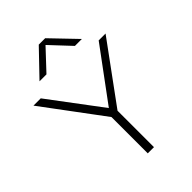

<svg xmlns="http://www.w3.org/2000/svg" viewBox="-242 -899 997 997"><g transform="rotate(-45 257.0 -400.0)"><path d="M236.5 0V-287.5L247 -252.5L-8 -595H45.5L269.5 -296.5H250.5L471 -595H521.5L271 -252.5L282 -287V0ZM103.5 -662 235.5 -799.5H282.5L414.5 -662H363.5L250.5 -782.5H267.5L154.5 -662Z"/></g></svg>

Font: Encode Sans SC SemiExpanded ExtraLight
Style: Regular
Weight: 250
Width: 6
Designer: Multiple Designers
Foundry: Impallari Type
Version: Version 3.002